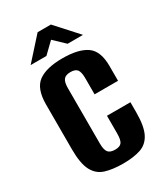

<svg xmlns="http://www.w3.org/2000/svg" viewBox="-168 -726 701 808"><g transform="rotate(-30 183.0 -321.5)"><path d="M187.3 8.3Q135.9 8.3 100.5 -2.8Q65.2 -14 47.2 -48.5Q29.2 -83 29.2 -151.7V-369.7Q29.2 -446.5 68.3 -475.1Q107.5 -503.6 185.7 -503.6Q263.6 -503.6 302.5 -476.4Q341.5 -449.2 341.5 -376.8V-304.5H227.5V-383.3Q227.5 -412.1 218.7 -424.3Q209.9 -436.5 185.7 -436.5Q162.5 -436.5 152.8 -424.3Q143.2 -412.1 143.2 -383.3V-114.5Q143.2 -83.9 152.8 -71.6Q162.5 -59.4 187 -59.4Q209.9 -59.4 218.7 -71.3Q227.5 -83.2 227.5 -114.5V-200.3H341.5V-152.4Q341.5 -83.6 323.7 -49Q305.9 -14.3 271.3 -3Q236.8 8.3 187.3 8.3ZM56 -545.6 150.6 -650.8H215.1L310.4 -545.6H235.5L183.7 -595L132.6 -545.6Z"/></g></svg>

Font: Alumni Sans Thin
Style: Regular
Weight: 100
Designer: Robert E. Leuschke
Foundry: Robert E. Leuschke
Version: Version 1.018